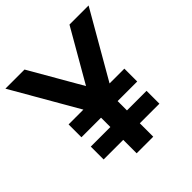

<svg xmlns="http://www.w3.org/2000/svg" viewBox="-193 -859 998 998"><g transform="rotate(-45 306.0 -360.0)"><path d="M100.8 -261.8V-356.3H510.8V-261.8ZM100.8 -98.7V-193.2H510.8V-98.7ZM244.8 0V-295.2L0 -720H140.5L305.8 -433.2L471 -720H611.5L366.8 -295.2V0Z"/></g></svg>

Font: Hauora
Style: Regular
Weight: 400
Designer: Wayne Shih
Foundry: WCYS
Version: Version 1.001